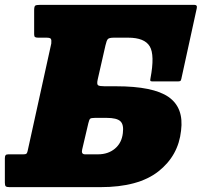

<svg xmlns="http://www.w3.org/2000/svg" viewBox="-48 -770 830 790"><path d="M48 -135Q57 -135 60.2 -137.2Q63.5 -139.5 65.5 -148L163 -591Q164.5 -605.5 161.2 -610.2Q158 -615 143 -615H109.5Q100 -615 96.2 -617.5Q92.5 -620 92.5 -629V-727Q92.5 -743.5 97 -746.8Q101.5 -750 117 -750H751.5Q765 -750 761.5 -735.5L698 -445Q696.5 -438 693.2 -436.5Q690 -435 683 -435H579.5Q572 -435 570.8 -437.5Q569.5 -440 571 -447Q589.5 -544 568 -579.5Q546.5 -615 479.5 -615H421Q401 -615 395.8 -609.2Q390.5 -603.5 386 -583.5L354 -443Q349.5 -423 355.8 -419Q362 -415 383 -415H430Q582.5 -415 645.8 -370.8Q709 -326.5 697 -232.5Q686 -129.5 603.8 -64.8Q521.5 0 365 0H-9Q-20 0 -24 -3.2Q-28 -6.5 -28 -18V-118.5Q-28 -127.5 -25.2 -131.2Q-22.5 -135 -13.5 -135ZM343 -285Q327 -285 323 -281.5Q319 -278 315.5 -263L290 -154.5Q285.5 -135 302 -135H355Q397 -135 425 -158.5Q453 -182 457.5 -222.5Q462 -257.5 447.2 -271.2Q432.5 -285 390.5 -285Z"/></svg>

Font: Besley* Narrow Fatface
Style: Italic
Weight: 900
Width: 4
Italic angle: -13°
Designer: Owen Earl
Foundry: indestructible type*
Version: Version 3.000; ttfautohint (v1.8.3)